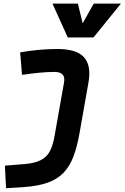

<svg xmlns="http://www.w3.org/2000/svg" viewBox="-20 -796 682 1051"><path d="M13.2 234.4 6.8 110.8 114.3 102.1Q171.4 97.2 204.1 80.1Q236.8 63 253.4 31Q270 -1 278.3 -49.8L330.6 -345.2Q340.8 -402.3 277.8 -402.3Q209 -402.3 100.6 -386.2L90.3 -509.3Q193.4 -527.8 293.5 -527.8Q400.9 -527.8 440.7 -481.7Q480.5 -435.5 464.4 -345.2L415 -65.4Q401.9 7.8 381.8 61Q361.8 114.3 327.9 149.7Q293.9 185.1 240.2 204.1Q186.5 223.1 106 228.5ZM351.1 -590.8 267.1 -776.4H406.2L432.6 -668.5L493.2 -776.4H642.1L491.7 -590.8Z"/></svg>

Font: Cascadia Code PL
Style: Bold Italic
Weight: 700
Italic angle: -10°
Monospace: yes
Designer: Aaron Bell
Foundry: Saja Typeworks
Version: Version 2404.023; ttfautohint (v1.8.4)